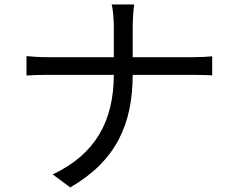

<svg xmlns="http://www.w3.org/2000/svg" viewBox="-20 -794 1040 852"><path d="M485.1 -674.6Q485.1 -697.6 482.5 -728.3Q479.9 -759 475.6 -774.2H575.5Q572.9 -759 570.9 -727.7Q568.9 -696.4 568.9 -674.2Q568.9 -645.6 568.9 -608.1Q568.9 -570.6 568.9 -532.4Q568.9 -494.2 568.9 -463.5Q568.9 -380.7 554.1 -308.7Q539.2 -236.8 506.4 -174.3Q473.5 -111.8 420.8 -59.2Q368.1 -6.7 291.7 37.7L213.9 -20Q285.1 -53.7 336.3 -98.1Q387.4 -142.4 420.5 -197.7Q453.5 -253 469.3 -319.4Q485.1 -385.9 485.1 -463.5Q485.1 -493.6 485.1 -532Q485.1 -570.4 485.1 -608.4Q485.1 -646.4 485.1 -674.6ZM97.5 -545.1Q112.9 -543.4 138.3 -541.8Q163.7 -540.2 190.2 -540.2Q200.8 -540.2 238.3 -540.2Q275.8 -540.2 330.9 -540.2Q386 -540.2 449.4 -540.2Q512.9 -540.2 576.6 -540.2Q640.3 -540.2 695 -540.2Q749.6 -540.2 786.9 -540.2Q824.2 -540.2 835 -540.2Q860.3 -540.2 885.3 -541.5Q910.3 -542.7 921.6 -544.1V-459.3Q910.3 -460.6 883.9 -461.2Q857.6 -461.8 834 -461.8Q823.2 -461.8 786.1 -461.8Q749 -461.8 694.3 -461.8Q639.7 -461.8 576.5 -461.8Q513.3 -461.8 449.8 -461.8Q386.3 -461.8 331.8 -461.8Q277.2 -461.8 239.9 -461.8Q202.5 -461.8 192.4 -461.8Q164.1 -461.8 138.7 -461Q113.3 -460.3 97.5 -458.9Z"/></svg>

Font: Noto Sans JP
Style: Regular
Weight: 100
Designer: Ryoko NISHIZUKA 西塚涼子 (kana, bopomofo & ideographs); Paul D. Hunt (Latin, Greek & Cyrillic); Sandoll Communications 산돌커뮤니
Foundry: Adobe
Version: Version 2.004;hotconv 1.0.118;makeotfexe 2.5.65603